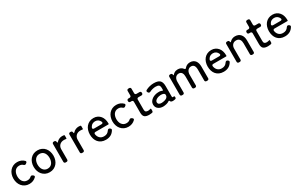

<svg xmlns="http://www.w3.org/2000/svg" viewBox="237 -2239 5943 3837"><g transform="rotate(-30 3208.5 -320.5)"><path d="M269 11Q215 11 172.5 -9.5Q130 -30 100.5 -64.5Q71 -99 56 -144.5Q41 -190 41 -240Q41 -292 56.5 -338Q72 -384 101.5 -418Q131 -452 173 -472Q215 -492 269 -492Q363 -492 426 -429Q437 -418 434.5 -405.5Q432 -393 420 -384L406 -373Q395 -365 384 -365Q367 -365 353 -379Q321 -410 269 -410Q233 -410 206.5 -395.5Q180 -381 163.5 -357Q147 -333 139 -302.5Q131 -272 131 -240Q131 -208 139 -177.5Q147 -147 164 -123.5Q181 -100 207 -85.5Q233 -71 269 -71Q322 -71 354 -102Q369 -115 384 -115Q395 -115 406 -107L420 -97Q432 -88 434.5 -75.5Q437 -63 426 -52Q394 -20 354 -4.5Q314 11 269 11Z M737 11Q683 11 640.5 -9.5Q598 -30 568.5 -64.5Q539 -99 524 -144.5Q509 -190 509 -241Q509 -293 524.5 -339Q540 -385 569.5 -419Q599 -453 641 -472.5Q683 -492 737 -492Q792 -492 834.5 -472Q877 -452 906 -417.5Q935 -383 950 -337.5Q965 -292 965 -241Q965 -189 949.5 -143Q934 -97 904.5 -63Q875 -29 833 -9Q791 11 737 11ZM737 -71Q773 -71 799.5 -85.5Q826 -100 842.5 -124Q859 -148 867 -178.5Q875 -209 875 -241Q875 -274 867 -304.5Q859 -335 842.5 -358.5Q826 -382 799.5 -396Q773 -410 737 -410Q701 -410 675 -395.5Q649 -381 632 -357.5Q615 -334 607 -303.5Q599 -273 599 -241Q599 -209 607 -178.5Q615 -148 632 -124Q649 -100 675 -85.5Q701 -71 737 -71Z M1073 -34V-446Q1073 -461 1082.5 -470.5Q1092 -480 1107 -480H1123Q1137 -480 1146.5 -471Q1156 -462 1157 -448L1158 -443Q1159 -424 1166 -424Q1170 -424 1181 -435Q1204 -462 1238.5 -477Q1273 -492 1308 -492L1336 -490H1340L1350 -488Q1362 -486 1362 -474V-413Q1362 -399 1348 -402L1334 -404Q1326 -405 1316.5 -405.5Q1307 -406 1297 -406Q1268 -406 1243.5 -396.5Q1219 -387 1201 -369.5Q1183 -352 1173 -327.5Q1163 -303 1163 -274V-34Q1163 -19 1153.5 -9.5Q1144 0 1129 0H1107Q1092 0 1082.5 -9.5Q1073 -19 1073 -34Z M1452 -34V-446Q1452 -461 1461.5 -470.5Q1471 -480 1486 -480H1502Q1516 -480 1525.5 -471Q1535 -462 1536 -448L1537 -443Q1538 -424 1545 -424Q1549 -424 1560 -435Q1583 -462 1617.5 -477Q1652 -492 1687 -492L1715 -490H1719L1729 -488Q1741 -486 1741 -474V-413Q1741 -399 1727 -402L1713 -404Q1705 -405 1695.5 -405.5Q1686 -406 1676 -406Q1647 -406 1622.5 -396.5Q1598 -387 1580 -369.5Q1562 -352 1552 -327.5Q1542 -303 1542 -274V-34Q1542 -19 1532.5 -9.5Q1523 0 1508 0H1486Q1471 0 1461.5 -9.5Q1452 -19 1452 -34Z M2035 11Q1977 11 1934 -8.5Q1891 -28 1862.5 -61.5Q1834 -95 1819.5 -141Q1805 -187 1805 -240Q1805 -292 1820 -338Q1835 -384 1863.5 -418Q1892 -452 1934 -472Q1976 -492 2030 -492Q2081 -492 2120 -472.5Q2159 -453 2185.5 -420.5Q2212 -388 2225 -345Q2238 -302 2238 -255V-243Q2238 -231 2226 -231H1928Q1912 -231 1903 -221.5Q1894 -212 1896 -196Q1904 -139 1940 -103.5Q1976 -68 2036 -68Q2078 -68 2107 -84Q2136 -100 2158 -134Q2171 -153 2189 -153Q2200 -153 2210 -146L2220 -139Q2231 -132 2234.5 -120Q2238 -108 2231 -97Q2198 -41 2149 -15Q2100 11 2035 11ZM1939 -303H2110Q2128 -303 2137.5 -313.5Q2147 -324 2140 -341Q2126 -377 2097 -398Q2068 -419 2029 -419Q1978 -419 1943 -390Q1923 -371 1909 -342Q1902 -325 1911 -314Q1920 -303 1939 -303Z M2555 11Q2501 11 2458.5 -9.5Q2416 -30 2386.5 -64.5Q2357 -99 2342 -144.5Q2327 -190 2327 -240Q2327 -292 2342.5 -338Q2358 -384 2387.5 -418Q2417 -452 2459 -472Q2501 -492 2555 -492Q2649 -492 2712 -429Q2723 -418 2720.5 -405.5Q2718 -393 2706 -384L2692 -373Q2681 -365 2670 -365Q2653 -365 2639 -379Q2607 -410 2555 -410Q2519 -410 2492.5 -395.5Q2466 -381 2449.5 -357Q2433 -333 2425 -302.5Q2417 -272 2417 -240Q2417 -208 2425 -177.5Q2433 -147 2450 -123.5Q2467 -100 2493 -85.5Q2519 -71 2555 -71Q2608 -71 2640 -102Q2655 -115 2670 -115Q2681 -115 2692 -107L2706 -97Q2718 -88 2720.5 -75.5Q2723 -63 2712 -52Q2680 -20 2640 -4.5Q2600 11 2555 11Z M3033 11Q2963 11 2929 -16.5Q2895 -44 2895 -117V-368Q2895 -383 2885.5 -392.5Q2876 -402 2861 -402H2832Q2817 -402 2807.5 -411.5Q2798 -421 2798 -436V-446Q2798 -461 2807.5 -470.5Q2817 -480 2832 -480H2861Q2876 -480 2885.5 -489.5Q2895 -499 2895 -514V-618Q2895 -633 2904.5 -642.5Q2914 -652 2929 -652H2950Q2965 -652 2974.5 -642.5Q2984 -633 2984 -618V-514Q2984 -499 2993.5 -489.5Q3003 -480 3018 -480H3089Q3104 -480 3113.5 -470.5Q3123 -461 3123 -446V-436Q3123 -421 3113.5 -411.5Q3104 -402 3089 -402H3018Q3003 -402 2993.5 -392.5Q2984 -383 2984 -368V-136Q2984 -99 3001.5 -84.5Q3019 -70 3054 -70Q3073 -70 3092 -76Q3099 -77 3108 -81Q3123 -86 3123 -70V-25Q3123 -16 3117.5 -7.5Q3112 1 3103 3Q3098 4 3093 5Q3088 6 3082 7Q3059 11 3033 11Z M3366 8Q3292 10 3246 -26Q3198 -61 3198 -128Q3198 -168 3218.5 -198Q3239 -228 3270.5 -248.5Q3302 -269 3340 -279.5Q3378 -290 3413 -290Q3447 -292 3470 -285L3494 -276Q3500 -273 3505 -273Q3515 -273 3515 -288V-323Q3515 -377 3493 -395Q3471 -413 3419 -413Q3386 -413 3347.5 -403.5Q3309 -394 3280 -378Q3268 -373 3260 -373Q3242 -373 3230 -391L3224 -402Q3216 -415 3219 -427Q3222 -439 3236 -446Q3276 -468 3325 -480Q3374 -492 3419 -492Q3465 -492 3499.5 -483.5Q3534 -475 3556.5 -455.5Q3579 -436 3590 -403.5Q3601 -371 3601 -323V-82Q3601 -63 3611 -60Q3618 -58 3634 -61Q3656 -64 3656 -42V-24Q3656 -7 3640 -2L3623 3Q3601 8 3582 8Q3550 8 3536 -4Q3532 -8 3528.5 -12.5Q3525 -17 3523 -24Q3519 -36 3510 -36Q3504 -36 3499 -32Q3472 -12 3435.5 -3Q3399 6 3366 8ZM3367 -71Q3383 -72 3401.5 -74.5Q3420 -77 3437.5 -82Q3455 -87 3471 -95.5Q3487 -104 3498 -117Q3518 -138 3516 -168Q3515 -196 3488 -208Q3462 -220 3420 -218Q3401 -217 3377.5 -211.5Q3354 -206 3333 -195Q3312 -184 3298 -167.5Q3284 -151 3284 -127Q3286 -98 3307 -85Q3330 -70 3367 -71Z M3757 -34V-446Q3757 -461 3766.5 -470.5Q3776 -480 3791 -480H3806Q3820 -480 3829.5 -471.5Q3839 -463 3840 -449L3841 -447Q3842 -431 3847 -431Q3853 -431 3860 -441Q3875 -459 3894 -470Q3928 -492 3973 -492Q4010 -492 4040 -479.5Q4070 -467 4093 -437Q4106 -421 4114 -421Q4123 -421 4135 -436Q4158 -464 4189 -478Q4220 -492 4256 -492Q4298 -492 4328.5 -477Q4359 -462 4378 -436.5Q4397 -411 4406 -377Q4415 -343 4415 -304V-34Q4415 -19 4405.5 -9.5Q4396 0 4381 0H4358Q4343 0 4333.5 -9.5Q4324 -19 4324 -34V-286Q4324 -348 4301 -380Q4277 -410 4236 -410Q4209 -410 4189 -399Q4169 -388 4156 -370Q4143 -352 4136.5 -329Q4130 -306 4130 -282V-34Q4130 -19 4120.5 -9.5Q4111 0 4096 0H4075Q4060 0 4050.5 -9.5Q4041 -19 4041 -34V-286Q4041 -309 4037 -331Q4033 -353 4023 -370.5Q4013 -388 3996 -399Q3979 -410 3952 -410Q3925 -410 3905 -399.5Q3885 -389 3872.5 -371Q3860 -353 3853.5 -330Q3847 -307 3847 -283V-34Q3847 -19 3837.5 -9.5Q3828 0 3813 0H3791Q3776 0 3766.5 -9.5Q3757 -19 3757 -34Z M4753 11Q4695 11 4652 -8.5Q4609 -28 4580.5 -61.5Q4552 -95 4537.5 -141Q4523 -187 4523 -240Q4523 -292 4538 -338Q4553 -384 4581.5 -418Q4610 -452 4652 -472Q4694 -492 4748 -492Q4799 -492 4838 -472.5Q4877 -453 4903.5 -420.5Q4930 -388 4943 -345Q4956 -302 4956 -255V-243Q4956 -231 4944 -231H4646Q4630 -231 4621 -221.5Q4612 -212 4614 -196Q4622 -139 4658 -103.5Q4694 -68 4754 -68Q4796 -68 4825 -84Q4854 -100 4876 -134Q4889 -153 4907 -153Q4918 -153 4928 -146L4938 -139Q4949 -132 4952.5 -120Q4956 -108 4949 -97Q4916 -41 4867 -15Q4818 11 4753 11ZM4657 -303H4828Q4846 -303 4855.5 -313.5Q4865 -324 4858 -341Q4844 -377 4815 -398Q4786 -419 4747 -419Q4696 -419 4661 -390Q4641 -371 4627 -342Q4620 -325 4629 -314Q4638 -303 4657 -303Z M5071 -34V-446Q5071 -461 5080.5 -470.5Q5090 -480 5105 -480H5121Q5152 -480 5155 -449Q5156 -433 5163 -433Q5169 -433 5177 -441Q5200 -466 5231 -479Q5262 -492 5295 -492Q5338 -492 5370 -478Q5402 -464 5423.5 -438.5Q5445 -413 5455.5 -378.5Q5466 -344 5466 -303V-34Q5466 -19 5456.5 -9.5Q5447 0 5432 0H5411Q5396 0 5386.5 -9.5Q5377 -19 5377 -34V-284Q5377 -309 5372 -331.5Q5367 -354 5355 -371.5Q5343 -389 5323.5 -399.5Q5304 -410 5276 -410Q5221 -410 5191 -375Q5161 -340 5161 -287V-34Q5161 -19 5151.5 -9.5Q5142 0 5127 0H5105Q5090 0 5080.5 -9.5Q5071 -19 5071 -34Z M5773 11Q5703 11 5669 -16.5Q5635 -44 5635 -117V-368Q5635 -383 5625.5 -392.5Q5616 -402 5601 -402H5572Q5557 -402 5547.5 -411.5Q5538 -421 5538 -436V-446Q5538 -461 5547.5 -470.5Q5557 -480 5572 -480H5601Q5616 -480 5625.5 -489.5Q5635 -499 5635 -514V-618Q5635 -633 5644.5 -642.5Q5654 -652 5669 -652H5690Q5705 -652 5714.5 -642.5Q5724 -633 5724 -618V-514Q5724 -499 5733.5 -489.5Q5743 -480 5758 -480H5829Q5844 -480 5853.5 -470.5Q5863 -461 5863 -446V-436Q5863 -421 5853.5 -411.5Q5844 -402 5829 -402H5758Q5743 -402 5733.5 -392.5Q5724 -383 5724 -368V-136Q5724 -99 5741.5 -84.5Q5759 -70 5794 -70Q5813 -70 5832 -76Q5839 -77 5848 -81Q5863 -86 5863 -70V-25Q5863 -16 5857.5 -7.5Q5852 1 5843 3Q5838 4 5833 5Q5828 6 5822 7Q5799 11 5773 11Z M6166 11Q6108 11 6065 -8.5Q6022 -28 5993.5 -61.5Q5965 -95 5950.5 -141Q5936 -187 5936 -240Q5936 -292 5951 -338Q5966 -384 5994.5 -418Q6023 -452 6065 -472Q6107 -492 6161 -492Q6212 -492 6251 -472.5Q6290 -453 6316.5 -420.5Q6343 -388 6356 -345Q6369 -302 6369 -255V-243Q6369 -231 6357 -231H6059Q6043 -231 6034 -221.5Q6025 -212 6027 -196Q6035 -139 6071 -103.5Q6107 -68 6167 -68Q6209 -68 6238 -84Q6267 -100 6289 -134Q6302 -153 6320 -153Q6331 -153 6341 -146L6351 -139Q6362 -132 6365.5 -120Q6369 -108 6362 -97Q6329 -41 6280 -15Q6231 11 6166 11ZM6070 -303H6241Q6259 -303 6268.5 -313.5Q6278 -324 6271 -341Q6257 -377 6228 -398Q6199 -419 6160 -419Q6109 -419 6074 -390Q6054 -371 6040 -342Q6033 -325 6042 -314Q6051 -303 6070 -303Z"/></g></svg>

Font: Higure Gothic Medium
Style: Regular
Weight: 500
Designer: Yoshimichi Ohira
Foundry: Positype
Version: Version 1.000